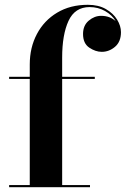

<svg xmlns="http://www.w3.org/2000/svg" viewBox="-20 -780 524 800"><path d="M18 -9H104V-451H18V-460H104V-511.5Q104 -582 133.8 -638.2Q163.5 -694.5 218 -727.2Q272.5 -760 346 -760Q390.5 -760 421.2 -742.2Q452 -724.5 468 -698.2Q484 -672 484 -646Q484 -606 459.2 -585Q434.5 -564 404 -564Q378 -564 352 -581.5Q326 -599 326 -638.5Q326 -674 349.8 -694Q373.5 -714 401.5 -714Q437.5 -714 462 -692Q447 -717.5 417.8 -734Q388.5 -750.5 353.5 -750.5Q292 -750.5 265.5 -693Q239 -635.5 239 -540V-460H375V-451H239V-9H355V0H18Z"/></svg>

Font: Bodoni* 24pt
Style: Bold
Weight: 700
Version: Version 2.3